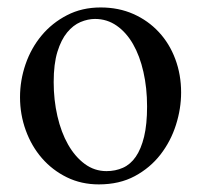

<svg xmlns="http://www.w3.org/2000/svg" viewBox="-20 -480 540 515"><path d="M374.5 -194.3Q374.5 -244.1 364.7 -287.1Q355 -330.1 336.9 -361.6Q318.8 -393.1 293 -411.1Q267.1 -429.2 234.9 -429.2Q215.8 -429.2 196 -420.9Q176.3 -412.6 160.2 -393.1Q144 -373.5 134 -341.1Q124 -308.6 124 -259.8Q124 -211.9 134 -168.5Q144 -125 162.6 -92.3Q181.2 -59.6 207.3 -40.3Q233.4 -21 265.6 -21Q289.6 -21 309.8 -30Q330.1 -39.1 344.2 -59.6Q358.4 -80.1 366.5 -113.3Q374.5 -146.5 374.5 -194.3ZM465.8 -231.9Q465.8 -188.5 451.9 -144.8Q438 -101.1 410.4 -65.4Q382.8 -29.8 341.6 -7.6Q300.3 14.6 245.1 14.6Q198.2 14.6 159.4 -4.4Q120.6 -23.4 92.5 -55.7Q64.5 -87.9 49.1 -130.4Q33.7 -172.9 33.7 -219.2Q33.7 -264.6 48.6 -307.9Q63.5 -351.1 91.6 -384.8Q119.6 -418.5 159.7 -439.2Q199.7 -460 250 -460Q298.3 -460 337.9 -442.4Q377.4 -424.8 406 -394Q434.6 -363.3 450.2 -321.5Q465.8 -279.8 465.8 -231.9Z"/></svg>

Font: Doulos SIL Cyr
Style: Regular
Weight: 400
Designer: Walt Agee, Victor Gaultney, Peter Martin, Debbi Hosken, Becca Hirsbrunner
Foundry: SIL International
Version: Version 5.000